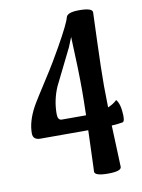

<svg xmlns="http://www.w3.org/2000/svg" viewBox="-84 -790 635 857"><g transform="rotate(-10 233.5 -361.5)"><path d="M446.3 -256.8Q451.7 -208 439 -205.6Q419.9 -202.1 389.2 -200.2Q390.6 -152.3 394 -77.6Q396.5 -18.6 396.5 -11.7Q396.5 8.3 335.9 8.3Q275.4 8.3 275.4 -11.7Q275.4 3.4 282.2 -197.8H65.4Q31.7 -197.8 31.7 -228Q31.7 -281.7 65.4 -343.8Q74.7 -361.8 156.7 -489.3Q174.3 -516.6 213.9 -585.9Q269 -683.6 275.4 -710.4Q280.3 -732.4 335 -732.4Q395 -732.4 395 -712.4Q395 -710.9 390.4 -584.2Q385.7 -457.5 385.7 -380.4Q385.7 -339.8 387.2 -282.7Q412.6 -293.5 426.8 -307.6Q429.7 -310.5 436 -296.9Q443.8 -281.2 446.3 -256.8ZM286.1 -380.4Q286.1 -469.7 279.3 -621.1Q272.9 -604.5 261.7 -577.6Q221.2 -496.6 181.2 -415Q155.8 -356.4 155.8 -293.5Q155.8 -265.1 174.3 -265.1H284.2Q286.1 -335.4 286.1 -380.4Z"/></g></svg>

Font: Dai Banna SIL Book
Style: Bold
Weight: 700
Designer: Victor Gaultney
Foundry: SIL International
Version: Version 2.000